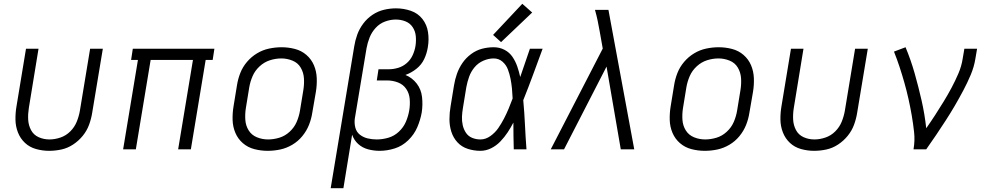

<svg xmlns="http://www.w3.org/2000/svg" viewBox="-20 -787 5224 1012"><path d="M239 8Q271 8 303.5 1Q336 -6 365 -25Q394 -44 416 -71Q438 -98 449.5 -129.5Q461 -161 466 -193L522 -530H455L401 -203Q396 -174 384.5 -145.5Q373 -117 350.5 -94.5Q328 -72 298.5 -62Q269 -52 241 -52Q210 -52 183.5 -64Q157 -76 143.5 -101.5Q130 -127 128.5 -157Q127 -187 132 -218L183 -530H117L67 -227Q61 -192 61.5 -156.5Q62 -121 74.5 -89Q87 -57 111.5 -34Q136 -11 170 -1.5Q204 8 239 8Z M629 0H696L774 -471H997L919 0H986L1064 -471H1101L1110 -530H680L671 -471H707Z M1391 8Q1424 8 1457 1Q1490 -6 1520.5 -24Q1551 -42 1573.5 -69.5Q1596 -97 1608.5 -128.5Q1621 -160 1626 -193L1645 -303Q1651 -339 1649.5 -375.5Q1648 -412 1634.5 -443.5Q1621 -475 1595 -497.5Q1569 -520 1534.5 -529Q1500 -538 1464 -538Q1432 -538 1398.5 -531Q1365 -524 1335 -506Q1305 -488 1282 -461Q1259 -434 1246.5 -402Q1234 -370 1229 -337L1211 -227Q1205 -191 1206 -155Q1207 -119 1220.5 -87Q1234 -55 1260 -32.5Q1286 -10 1320.5 -1Q1355 8 1391 8ZM1393 -52Q1362 -52 1334 -63.5Q1306 -75 1290.5 -100Q1275 -125 1273 -156Q1271 -187 1276 -218L1294 -328Q1299 -357 1311.5 -386Q1324 -415 1348.5 -437.5Q1373 -460 1403 -469.5Q1433 -479 1463 -479Q1493 -479 1521.5 -467.5Q1550 -456 1565 -430.5Q1580 -405 1582 -374.5Q1584 -344 1579 -313L1561 -203Q1556 -173 1543.5 -144Q1531 -115 1506.5 -92.5Q1482 -70 1452 -61Q1422 -52 1393 -52Z M1723 205H1790L1836 -77Q1846 -48 1868 -28Q1890 -8 1920 0Q1950 8 1981 8Q2020 8 2060 -4.5Q2100 -17 2131.5 -47.5Q2163 -78 2179.5 -116.5Q2196 -155 2203 -195Q2209 -235 2204.5 -275.5Q2200 -316 2176.5 -346.5Q2153 -377 2117 -392Q2148 -403 2175 -424.5Q2202 -446 2216 -476Q2230 -506 2235 -538Q2242 -578 2236 -617.5Q2230 -657 2206.5 -687Q2183 -717 2145.5 -730Q2108 -743 2067 -743Q2036 -743 2004 -735.5Q1972 -728 1943.5 -709Q1915 -690 1894.5 -662.5Q1874 -635 1863 -604.5Q1852 -574 1847 -542ZM1966 -52Q1941 -52 1918 -57.5Q1895 -63 1877 -77Q1859 -91 1853 -114Q1847 -137 1850 -161L1912 -533Q1917 -561 1928 -589Q1939 -617 1960 -640Q1981 -663 2009.5 -673.5Q2038 -684 2066 -684Q2093 -684 2117 -674.5Q2141 -665 2155 -644Q2169 -623 2171.5 -597Q2174 -571 2170 -545Q2166 -520 2155 -496Q2144 -472 2124 -454.5Q2104 -437 2079 -429.5Q2054 -422 2030 -422H1975L1966 -363H2020Q2050 -363 2077.5 -352.5Q2105 -342 2121 -318.5Q2137 -295 2139.5 -265Q2142 -235 2137 -205Q2132 -175 2119.5 -145.5Q2107 -116 2082.5 -93Q2058 -70 2027 -61Q1996 -52 1966 -52Z M2512 8Q2541 8 2568.5 -5.5Q2596 -19 2617.5 -41.5Q2639 -64 2655.5 -89Q2672 -114 2686 -141Q2686 -140 2686 -139V-134Q2686 -100 2686.5 -67Q2687 -34 2688 0H2755Q2750 -65 2747 -129.5Q2744 -194 2738 -259Q2765 -326 2790 -394Q2815 -462 2840 -530H2773Q2760 -493 2747.5 -455.5Q2735 -418 2722 -381Q2716 -409 2706.5 -436.5Q2697 -464 2681 -487.5Q2665 -511 2639 -524.5Q2613 -538 2582 -538Q2551 -538 2520.5 -530Q2490 -522 2463 -502Q2436 -482 2417.5 -455Q2399 -428 2388.5 -398Q2378 -368 2373 -337L2355 -227Q2349 -193 2349 -158.5Q2349 -124 2359 -92.5Q2369 -61 2391 -37Q2413 -13 2445.5 -2.5Q2478 8 2512 8ZM2512 -52Q2489 -52 2468.5 -60.5Q2448 -69 2436 -87Q2424 -105 2419 -127Q2414 -149 2415 -172Q2416 -195 2420 -218L2438 -328Q2443 -355 2452.5 -382Q2462 -409 2481 -432Q2500 -455 2527.5 -467Q2555 -479 2582 -479Q2609 -479 2628.5 -462Q2648 -445 2657 -421Q2666 -397 2671 -371.5Q2676 -346 2678.5 -320Q2681 -294 2682 -268Q2672 -241 2661 -214.5Q2650 -188 2636.5 -162Q2623 -136 2606.5 -112Q2590 -88 2565 -70Q2540 -52 2512 -52ZM2621 -565 2785 -721 2733 -767 2579 -603Z M2883 0H2953L3177 -436L3252 0H3323L3187 -735H3116Q3124 -707 3130 -678.5Q3136 -650 3141 -621L3157 -531Z M3695 8Q3728 8 3761 1Q3794 -6 3824.5 -24Q3855 -42 3877.5 -69.5Q3900 -97 3912.5 -128.5Q3925 -160 3930 -193L3949 -303Q3955 -339 3953.5 -375.5Q3952 -412 3938.5 -443.5Q3925 -475 3899 -497.5Q3873 -520 3838.5 -529Q3804 -538 3768 -538Q3736 -538 3702.5 -531Q3669 -524 3639 -506Q3609 -488 3586 -461Q3563 -434 3550.5 -402Q3538 -370 3533 -337L3515 -227Q3509 -191 3510 -155Q3511 -119 3524.5 -87Q3538 -55 3564 -32.5Q3590 -10 3624.5 -1Q3659 8 3695 8ZM3697 -52Q3666 -52 3638 -63.5Q3610 -75 3594.5 -100Q3579 -125 3577 -156Q3575 -187 3580 -218L3598 -328Q3603 -357 3615.5 -386Q3628 -415 3652.5 -437.5Q3677 -460 3707 -469.5Q3737 -479 3767 -479Q3797 -479 3825.5 -467.5Q3854 -456 3869 -430.5Q3884 -405 3886 -374.5Q3888 -344 3883 -313L3865 -203Q3860 -173 3847.5 -144Q3835 -115 3810.5 -92.5Q3786 -70 3756 -61Q3726 -52 3697 -52Z M4271 8Q4303 8 4335.5 1Q4368 -6 4397 -25Q4426 -44 4448 -71Q4470 -98 4481.5 -129.5Q4493 -161 4498 -193L4554 -530H4487L4433 -203Q4428 -174 4416.5 -145.5Q4405 -117 4382.5 -94.5Q4360 -72 4330.5 -62Q4301 -52 4273 -52Q4242 -52 4215.5 -64Q4189 -76 4175.5 -101.5Q4162 -127 4160.5 -157Q4159 -187 4164 -218L4215 -530H4149L4099 -227Q4093 -192 4093.5 -156.5Q4094 -121 4106.5 -89Q4119 -57 4143.5 -34Q4168 -11 4202 -1.5Q4236 8 4271 8Z M4795 0H4862Q4889 -38 4914.5 -76Q4940 -114 4965 -152.5Q4990 -191 5013 -230.5Q5036 -270 5057.5 -310.5Q5079 -351 5096.5 -392.5Q5114 -434 5121 -477L5130 -530H5063L5054 -477Q5048 -438 5031.5 -399.5Q5015 -361 4995.5 -324.5Q4976 -288 4954 -252Q4932 -216 4909 -180.5Q4886 -145 4862 -111Q4854 -185 4837.5 -257.5Q4821 -330 4801 -400.5Q4781 -471 4753 -538L4692 -515Q4708 -475 4721.5 -434Q4735 -393 4747 -350.5Q4759 -308 4768.5 -265.5Q4778 -223 4785.5 -179.5Q4793 -136 4798 -91Q4803 -46 4795 0Z"/></svg>

Font: Iosevka Sparkle Light
Style: Italic
Weight: 300
Italic angle: -9°
Designer: Belleve Invis
Foundry: Belleve Invis
Version: Version 4.5.0; ttfautohint (v1.8.3)